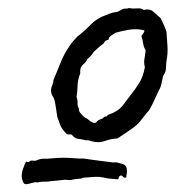

<svg xmlns="http://www.w3.org/2000/svg" viewBox="-20 -702 444 486"><path d="M306.6 -681.6Q316.4 -679.7 327.6 -680.7Q338.9 -681.6 343.8 -676.8Q359.4 -680.7 368.7 -671.9Q377.9 -663.1 386.7 -656.2Q393.6 -641.6 396.5 -634.8Q399.4 -627.9 401.4 -621.1Q402.3 -606.4 403.8 -586.4Q405.3 -566.4 401.4 -547.9Q400.4 -541 400.4 -533.7Q400.4 -526.4 398.4 -519.5Q397.5 -516.6 395.5 -514.2Q393.6 -511.7 392.6 -508.8Q390.6 -500 388.7 -490.2Q386.7 -480.5 381.8 -472.7Q375 -458 369.6 -446.3Q364.3 -434.6 357.4 -422.9Q347.7 -412.1 339.4 -400.9Q331.1 -389.6 320.3 -380.9Q298.8 -365.2 277.3 -351.6Q260.7 -350.6 245.6 -345.2Q230.5 -339.8 214.8 -343.8Q210 -344.7 206.1 -346.2Q202.1 -347.7 197.3 -346.7Q186.5 -349.6 181.2 -350.1Q175.8 -350.6 170.9 -352.5Q168 -354.5 165.5 -356.9Q163.1 -359.4 161.1 -361.3Q158.2 -362.3 155.3 -361.8Q152.3 -361.3 149.4 -362.3Q136.7 -375 132.8 -384.8Q128.9 -394.5 125 -406.2Q123 -417 121.6 -428.7Q120.1 -440.4 117.2 -451.2Q115.2 -456.1 112.8 -459.5Q110.4 -462.9 109.4 -468.8Q108.4 -477.5 111.8 -484.9Q115.2 -492.2 115.2 -499Q125 -522.5 133.8 -544.4Q142.6 -566.4 156.2 -585.9Q164.1 -597.7 175.8 -609.4Q193.4 -623 209.5 -639.6Q225.6 -656.2 249 -664.1Q252.9 -666 256.3 -667Q259.8 -668 264.6 -669.9Q268.6 -670.9 272.9 -671.4Q277.3 -671.9 281.2 -673.8Q292 -680.7 296.9 -680.2Q301.8 -679.7 306.6 -681.6ZM272.5 -619.1Q261.7 -612.3 258.3 -609.4Q254.9 -606.4 254.9 -601.6Q250 -600.6 247.1 -598.6Q244.1 -596.7 243.2 -592.8Q231.4 -584 226.6 -579.1Q221.7 -574.2 216.8 -570.3Q211.9 -561.5 201.2 -552.7Q198.2 -544.9 191.9 -540Q185.5 -535.2 183.6 -527.3Q182.6 -523.4 183.1 -519Q183.6 -514.6 181.6 -512.7Q176.8 -499 176.3 -484.4Q175.8 -469.7 173.8 -456.1Q176.8 -450.2 176.3 -441.4Q175.8 -432.6 179.7 -427.7Q178.7 -420.9 184.6 -414.6Q190.4 -408.2 192.4 -406.2Q194.3 -404.3 197.3 -403.3Q200.2 -402.3 202.1 -400.4Q205.1 -398.4 207 -396.5Q209 -394.5 210.9 -393.6Q219.7 -388.7 223.1 -392.1Q226.6 -395.5 228.5 -397.5Q232.4 -399.4 234.9 -400.4Q237.3 -401.4 240.2 -402.3Q244.1 -408.2 250 -407.2Q252 -411.1 256.8 -412.6Q261.7 -414.1 265.6 -416Q282.2 -423.8 291.5 -436Q300.8 -448.2 309.6 -460Q322.3 -475.6 332.5 -492.2Q342.8 -508.8 346.7 -532.2Q343.8 -543 345.7 -553.7Q347.7 -564.5 348.6 -575.2Q343.8 -582 342.3 -592.3Q340.8 -602.5 337.9 -611.3Q345.7 -620.1 345.7 -625Q327.1 -629.9 308.1 -627Q289.1 -624 272.5 -619.1ZM299.8 -252.9Q294.9 -251 292 -254.4Q289.1 -257.8 286.1 -257.8Q281.2 -257.8 279.3 -248Q264.6 -249 256.3 -250Q248 -251 241.2 -252.9Q230.5 -254.9 220.7 -254.4Q210.9 -253.9 201.2 -252.9Q196.3 -252.9 192.9 -252.4Q189.5 -252 185.5 -250Q169.9 -249 165 -247.6Q160.2 -246.1 155.3 -246.1Q152.3 -246.1 149.9 -246.6Q147.5 -247.1 144.5 -247.1Q136.7 -246.1 126.5 -245.1Q116.2 -244.1 106.4 -243.2Q101.6 -242.2 97.7 -242.2Q93.8 -242.2 88.9 -242.2Q77.1 -241.2 77.1 -240.7Q77.1 -240.2 75.2 -240.2Q71.3 -241.2 66.4 -240.2Q61.5 -239.3 56.6 -237.8Q51.8 -236.3 47.9 -235.8Q43.9 -235.4 41 -237.3Q39.1 -239.3 37.1 -244.6Q35.2 -250 35.2 -252.9Q34.2 -262.7 38.1 -273.9Q42 -285.2 45.9 -293Q52.7 -291 53.7 -292.5Q54.7 -293.9 56.6 -294.9Q59.6 -295.9 63 -295.4Q66.4 -294.9 69.3 -294.9Q71.3 -295.9 74.2 -296.9Q77.1 -297.9 80.1 -298.8Q86.9 -300.8 92.8 -300.3Q98.6 -299.8 106.4 -300.8Q127 -302.7 139.6 -302.7Q152.3 -302.7 163.1 -301.8L179.7 -300.8Q184.6 -300.8 189 -300.8Q193.4 -300.8 197.3 -299.8Q210.9 -297.9 230 -295.4Q249 -293 264.6 -291H275.4Q283.2 -289.1 291 -286.6Q298.8 -284.2 300.8 -275.4Q301.8 -266.6 300.8 -262.2Q299.8 -257.8 299.8 -252.9Z"/></svg>

Font: Seaweed Script
Style: Regular
Weight: 400
Designer: Squid
Foundry: Font Diner, Inc DBA Neapolitan
Version: Version 1.000